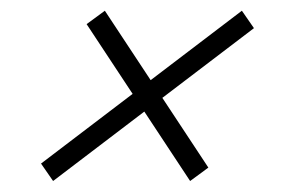

<svg xmlns="http://www.w3.org/2000/svg" viewBox="-20 -400 548 358"><path d="M56.5 -95 431 -380 453.5 -347.5 79 -62.5ZM141.5 -355 175.5 -380 368.5 -87.5 334.5 -62.5Z"/></svg>

Font: Newsreader 17pt
Style: Italic
Weight: 400
Italic angle: -17°
Version: Version 1.003